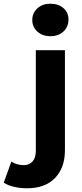

<svg xmlns="http://www.w3.org/2000/svg" viewBox="-116 -807 442 1029"><path d="M29 202Q-7 202 -40 194.5Q-73 187 -96 172L-55 59Q-27 78 12 78Q41 78 58.5 58.5Q76 39 76 0V-538H232V-2Q232 92 179 147Q126 202 29 202ZM154 -613Q111 -613 84 -638Q57 -663 57 -700Q57 -737 84 -762Q111 -787 154 -787Q197 -787 224 -763.5Q251 -740 251 -703Q251 -664 224.5 -638.5Q198 -613 154 -613Z"/></svg>

Font: Montserrat Z
Style: Bold
Weight: 700
Designer: Julieta Ulanovsky
Foundry: Julieta Ulanovsky
Version: Version 8.000